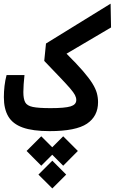

<svg xmlns="http://www.w3.org/2000/svg" viewBox="-20 -725 638 1068"><path d="M255.9 4.4Q162.1 4.4 106.4 -15.6Q50.8 -35.6 26.1 -77.4Q1.5 -119.1 1.5 -184.6Q1.5 -214.8 5.1 -246.8Q8.8 -278.8 16.6 -307.6H116.2Q113.3 -280.8 111.6 -256.6Q109.9 -232.4 109.9 -212.9Q109.9 -175.3 120.1 -156Q130.4 -136.7 162.6 -130.1Q194.8 -123.5 261.2 -123.5Q341.3 -123.5 372.8 -133.3Q404.3 -143.1 404.3 -168.5Q404.3 -182.1 397 -196.3Q389.6 -210.4 370.6 -232.7Q351.6 -254.9 316.7 -291.5Q281.7 -328.1 226.1 -386.2L235.8 -482.9L595.2 -704.6L597.7 -572.3L350.1 -426.3Q406.2 -370.6 440.7 -330.8Q475.1 -291 493.7 -261.2Q512.2 -231.4 518.8 -206.8Q525.4 -182.1 525.4 -156.7Q525.4 -78.6 463.9 -37.1Q402.3 4.4 255.9 4.4ZM331.5 33.2 413.1 114.7 331.5 196.8 270.5 135.7 209.5 196.8 127.9 114.7 209.5 33.2 270.5 94.2ZM271 168.9 348.1 246.1 271 323.2 193.8 246.1Z"/></svg>

Font: Cascadia Mono PL SemiBold
Style: Regular
Weight: 600
Monospace: yes
Designer: Aaron Bell
Foundry: Saja Typeworks
Version: Version 2404.023; ttfautohint (v1.8.4)